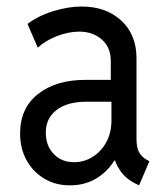

<svg xmlns="http://www.w3.org/2000/svg" viewBox="-20 -555 509 583"><path d="M192.4 7.8Q148.4 7.8 114.3 -12.7Q80.1 -33.2 60.5 -68.8Q41 -104.5 41 -149.4Q41 -226.6 95.5 -269.5Q149.9 -312.5 239.3 -312.5H332V-246.1H242.2Q184.6 -246.1 151.9 -221.2Q119.1 -196.3 119.1 -152.3Q119.1 -112.3 143.1 -87.4Q167 -62.5 205.1 -62.5Q235.8 -62.5 261.7 -78.9Q287.6 -95.2 303 -123.8Q318.4 -152.3 318.4 -189.5V-249L316.4 -277.3V-370.1Q316.4 -411.1 289.1 -435.1Q261.7 -459 220.7 -459Q188.5 -459 153.3 -445.6Q118.2 -432.1 94.7 -410.2L63.5 -482.4Q96.7 -507.3 142.1 -521.2Q187.5 -535.2 227.5 -535.2Q302.2 -535.2 348.4 -492.4Q394.5 -449.7 394.5 -377.9V-131.8Q394.5 -106.9 402.3 -92.8Q410.2 -78.6 424.8 -70.3L433.6 -65.4L402.3 7.8L390.6 2Q361.3 -12.7 344.5 -37.6Q327.6 -62.5 326.2 -83L340.8 -67.4H311.5L336.9 -85.9Q317.4 -43.5 279.8 -17.8Q242.2 7.8 192.4 7.8Z"/></svg>

Font: Reddit Sans Condensed
Style: Regular
Weight: 400
Designer: Stephen Hutchings
Foundry: Reddit
Version: Version 1.014